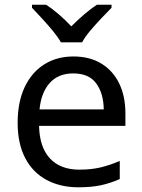

<svg xmlns="http://www.w3.org/2000/svg" viewBox="-20 -786 604 816"><path d="M292 -546Q361 -546 410.5 -516Q460 -486 486.5 -431.5Q513 -377 513 -304V-251H146Q148 -160 192.5 -112.5Q237 -65 317 -65Q368 -65 407.5 -74.5Q447 -84 489 -102V-25Q448 -7 408 1.5Q368 10 313 10Q237 10 178.5 -21Q120 -52 87.5 -113.5Q55 -175 55 -264Q55 -352 84.5 -415Q114 -478 167.5 -512Q221 -546 292 -546ZM291 -474Q228 -474 191.5 -433.5Q155 -393 148 -321H421Q420 -389 389 -431.5Q358 -474 291 -474ZM239 -606Q226 -629 204 -655.5Q182 -682 158 -708Q134 -734 116 -753V-766H176Q202 -749 230 -725Q258 -701 283 -674Q310 -701 338 -725Q366 -749 392 -766H454V-753Q435 -734 410.5 -708Q386 -682 363.5 -655.5Q341 -629 329 -606Z"/></svg>

Font: Noto Sans Grantha
Style: Regular
Weight: 400
Designer: Monotype Design Team
Foundry: Monotype Imaging Inc.
Version: Version 2.003; ttfautohint (v1.8.4.7-5d5b)